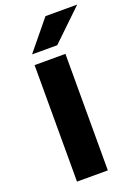

<svg xmlns="http://www.w3.org/2000/svg" viewBox="-169 -982 761 1053"><g transform="rotate(-20 211.5 -456.0)"><path d="M97 -740 238 -912H423L244 -740ZM90 0V-680H270V0Z"/></g></svg>

Font: Martel Sans Heavy
Style: Regular
Weight: 900
Designer: Dan Reynolds and Mathieu Réguer
Foundry: Dan Reynolds and Mathieu Réguer
Version: Version 1.001;PS 001.001;hotconv 1.0.70;makeotf.lib2.5.58329